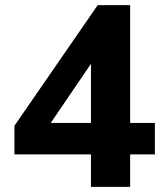

<svg xmlns="http://www.w3.org/2000/svg" viewBox="-20 -725 640 745"><path d="M333 0V-126H36V-237L359 -705H485V-248H581V-126H485V0ZM333 -248V-520H362L151 -210V-248Z"/></svg>

Font: Nunito Sans 12pt ExtraBold
Style: Regular
Weight: 800
Designer: Vernon Adams
Foundry: Vernon Adams
Version: Version 3.101;gftools[0.9.27]